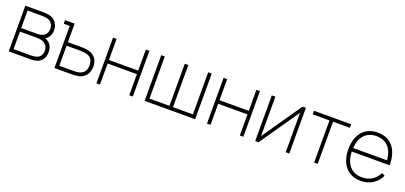

<svg xmlns="http://www.w3.org/2000/svg" viewBox="13 -1336 4494 2133"><g transform="rotate(20 2260.0 -270.0)"><path d="M70 0H312C335 0 368 0 396 -8C450 -23 490 -68 490 -143C490 -191 474 -233 435 -259C423 -267 411 -273 402 -275C413 -281 426 -291 435 -303C454 -327 464 -358 464 -392C464 -456 428 -514 362 -531C330 -539 291 -540 277 -540H70ZM112 -291V-498H282C290 -498 326 -498 355 -488C396 -474 419 -438 419 -393C419 -352 399 -313 356 -299C338 -293 312 -291 297 -291ZM112 -42V-249H296C311 -249 330 -249 346 -247C407 -240 445 -200 445 -143C445 -99 423 -59 373 -48C354 -44 326 -42 312 -42Z M611 0H809C840 0 867 -1 895 -7C957 -20 1012 -70 1012 -161C1012 -263 950 -304 878 -316C855 -320 831 -321 799 -321H653V-540H540V-498H610ZM653 -42V-279H797C824 -279 854 -278 879 -273C934 -262 967 -233 967 -161C967 -86 927 -60 888 -49C863 -42 824 -42 797 -42Z M1107 0H1149V-249H1495V0H1537V-540H1495V-291H1149V-540H1107Z M1677 0H2274V-540H2232V-42H1997V-540H1955V-42H1719V-540H1677Z M2414 0H2456V-249H2802V0H2844V-540H2802V-291H2456V-540H2414Z M3387 -540H3348L3026 -74V-540H2984V0H3023L3345 -466V0H3387Z M3681 0H3723V-498H3922V-540H3482V-498H3681Z M4234 15C4339 15 4423 -37 4467 -129L4432 -149C4392 -70 4323 -27 4234 -27C4109.5 -27 4036 -111.5 4032 -258H4480C4480 -446 4389 -555 4234 -555C4080 -555 3987 -447 3987 -270C3987 -94 4081 15 4234 15ZM4234 -513C4352 -513 4422 -437.5 4433.5 -300H4033C4042 -435.5 4114.5 -513 4234 -513Z"/></g></svg>

Font: Hauora ExtraLight
Style: Regular
Weight: 200
Designer: Mikhail Sharanda
Foundry: WCYS & Co.
Version: Version 1.010